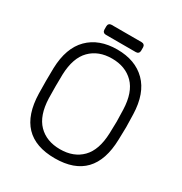

<svg xmlns="http://www.w3.org/2000/svg" viewBox="-189 -953 1041 1101"><g transform="rotate(30 331.0 -403.0)"><path d="M331 10Q74 10 67 -266Q66 -296 66 -350Q66 -404 67 -434Q71 -570 141 -640Q211 -710 331 -710Q451 -710 521 -640Q591 -570 595 -434Q597 -374 597 -350Q597 -326 595 -266Q588 10 331 10ZM331 -50Q421 -50 474.5 -104.5Q528 -159 532 -271Q534 -331 534 -350Q534 -369 532 -429Q528 -541 474 -595.5Q420 -650 331 -650Q242 -650 188 -595.5Q134 -541 130 -429Q129 -399 129 -350Q129 -301 130 -271Q134 -159 187.5 -104.5Q241 -50 331 -50ZM231 -750Q221 -750 215 -756Q209 -762 209 -772V-794Q209 -804 215 -810Q221 -816 231 -816H430Q440 -816 446 -810Q452 -804 452 -794V-772Q452 -762 446 -756Q440 -750 430 -750Z"/></g></svg>

Font: Rubik AZ
Style: Regular
Weight: 300
Designer: Hubert and Fischer
Foundry: Hubert & Fischer
Version: Version 2.000